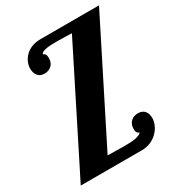

<svg xmlns="http://www.w3.org/2000/svg" viewBox="-178 -865 908 980"><g transform="rotate(-30 276.0 -375.0)"><path d="M360.8 -695.8Q345.7 -695.8 321.3 -697.3Q289.1 -698.2 271 -698.2Q229.5 -698.2 207.5 -693.8Q179.2 -688 179.2 -675.8Q184.6 -675.8 190.4 -668.9Q195.8 -662.1 195.8 -644Q195.8 -614.7 175.3 -599.1Q159.2 -586.9 137.2 -586.9Q110.4 -586.9 97.2 -606Q85.9 -621.1 85.9 -646Q85.9 -665 94.2 -683.6Q102.5 -702.1 117.7 -717.3Q151.9 -750 209 -750H551.8L207 -64.9Q218.8 -64.9 252.9 -64Q287.1 -63 303.2 -63Q347.2 -63 368.2 -66.9Q383.3 -69.8 393.1 -74Q402.8 -78.1 407.2 -85Q401.9 -85 395.5 -91.3Q389.2 -97.7 389.2 -116.2Q389.2 -145.5 409.2 -161.1Q424.3 -173.8 449.2 -173.8Q474.6 -173.8 488.8 -155.8Q500 -140.1 500 -116.2Q500 -96.7 491 -76.2Q481.9 -55.7 465.8 -39.1Q448.2 -21 424.3 -10.5Q400.4 0 372.1 0H11.2Z"/></g></svg>

Font: Pattaya
Style: Regular
Weight: 400
Designer: Pablo Impallari / Thai characters Designed by Thanarat Vachiruckul and Suppakit Chalermlarp
Foundry: Pablo Impallari
Version: Version 2.000